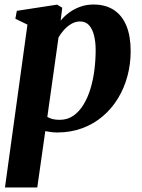

<svg xmlns="http://www.w3.org/2000/svg" viewBox="-20 -576 628 850"><path d="M2 254 101.5 -467 48 -493 54.5 -528 233 -555.5 255.5 -542 248.5 -484.5Q263.5 -503.5 285.5 -519.8Q307.5 -536 334.8 -546Q362 -556 394 -556Q447 -556 483.8 -532Q520.5 -508 539.5 -462Q558.5 -416 558.5 -349.5Q558.5 -292.5 544.2 -239.2Q530 -186 502.5 -140.8Q475 -95.5 435.2 -61.5Q395.5 -27.5 344.5 -8.5Q293.5 10.5 232.5 10.5Q220.5 10.5 207 8.8Q193.5 7 180.5 4.5L145 254ZM189.5 -58.5Q200 -52 213.2 -48.8Q226.5 -45.5 244 -45.5Q278.5 -45.5 304.5 -63.5Q330.5 -81.5 349.5 -112.5Q368.5 -143.5 380.5 -183.2Q392.5 -223 398 -267Q403.5 -311 403.5 -354Q403.5 -391 396.2 -419.5Q389 -448 374 -464.5Q359 -481 334.5 -481Q314 -481 295.8 -470.2Q277.5 -459.5 263 -443.2Q248.5 -427 239 -410Z"/></svg>

Font: Merriweather 48pt ExtraBold
Style: Italic
Weight: 800
Italic angle: -7.8°
Version: Version 2.101